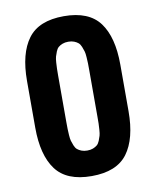

<svg xmlns="http://www.w3.org/2000/svg" viewBox="-75 -693 617 760"><g transform="rotate(-10 233.0 -312.5)"><path d="M45.4 -218.8V-406.2Q45.4 -516.6 88.9 -575.2Q132.3 -633.8 232.9 -633.8Q333.5 -633.8 377 -575.2Q420.4 -516.6 420.4 -406.2V-218.8Q420.4 -108.4 377 -49.8Q333.5 8.8 232.9 8.8Q132.3 8.8 88.9 -49.8Q45.4 -108.4 45.4 -218.8ZM170.4 -406.2V-218.8Q170.4 -200.7 170.7 -191.7Q170.9 -182.6 171.9 -167Q172.9 -151.4 175.3 -143.1Q177.7 -134.8 182.1 -123.8Q186.5 -112.8 193.1 -107.2Q199.7 -101.6 209.7 -97.7Q219.7 -93.8 232.9 -93.8Q246.1 -93.8 256.1 -97.7Q266.1 -101.6 272.7 -107.2Q279.3 -112.8 283.7 -123.8Q288.1 -134.8 290.5 -143.1Q293 -151.4 293.9 -167Q294.9 -182.6 295.2 -191.7Q295.4 -200.7 295.4 -218.8V-406.2Q295.4 -424.3 295.2 -433.3Q294.9 -442.4 293.9 -458Q293 -473.6 290.5 -481.9Q288.1 -490.2 283.7 -501.2Q279.3 -512.2 272.7 -517.8Q266.1 -523.4 256.1 -527.3Q246.1 -531.2 232.9 -531.2Q219.7 -531.2 209.7 -527.3Q199.7 -523.4 193.1 -517.8Q186.5 -512.2 182.1 -501.2Q177.7 -490.2 175.3 -481.9Q172.9 -473.6 171.9 -458Q170.9 -442.4 170.7 -433.3Q170.4 -424.3 170.4 -406.2Z"/></g></svg>

Font: OswaldRegular
Style: Regular
Weight: 400
Designer: vernon adams
Foundry: vernon adams
Version: Version 1.000